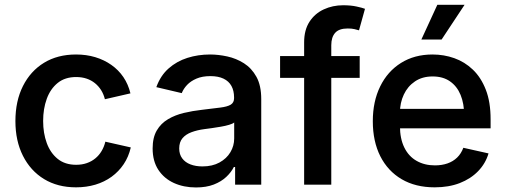

<svg xmlns="http://www.w3.org/2000/svg" viewBox="-20 -784 2146 815"><path d="M302.7 11.2Q224.6 11.2 167 -23.9Q109.4 -59.1 77.4 -122.6Q45.4 -186 45.4 -270Q45.4 -355 77.4 -418.7Q109.4 -482.4 167 -517.6Q224.6 -552.7 302.7 -552.7Q346.7 -552.7 384.5 -541.3Q422.4 -529.8 452.6 -508.5Q482.9 -487.3 503.7 -456.8Q524.4 -426.3 533.7 -387.7L425.3 -362.8Q419.9 -384.3 409.2 -401.4Q398.4 -418.5 383.1 -430.9Q367.7 -443.4 347.7 -450.2Q327.6 -457 303.2 -457Q255.9 -457 224.9 -431.9Q193.8 -406.7 178.5 -364.5Q163.1 -322.3 163.1 -270.5Q163.1 -218.8 178.5 -176.8Q193.8 -134.8 224.9 -109.6Q255.9 -84.5 303.2 -84.5Q328.1 -84.5 348.4 -91.6Q368.7 -98.6 384.5 -111.6Q400.4 -124.5 411.1 -142.6Q421.9 -160.6 427.2 -182.6L535.2 -158.2Q525.9 -118.2 505.1 -87.2Q484.4 -56.2 453.9 -33.9Q423.3 -11.7 385 -0.2Q346.7 11.2 302.7 11.2Z M812 11.7Q759.8 11.7 718 -7.3Q676.3 -26.4 652.1 -63.2Q627.9 -100.1 627.9 -153.8Q627.9 -200.2 645.5 -230.2Q663.1 -260.3 693.4 -278.1Q723.6 -295.9 760.7 -304.7Q797.9 -313.5 837.4 -317.9Q885.3 -323.7 915.3 -327.4Q945.3 -331.1 959.5 -339.8Q973.6 -348.6 973.6 -367.2V-370.1Q973.6 -398.9 962.4 -419.2Q951.2 -439.5 928.7 -450.2Q906.2 -460.9 873 -460.9Q838.9 -460.9 814.2 -450.4Q789.6 -439.9 774.2 -423.6Q758.8 -407.2 751.5 -388.7L643.6 -414.1Q661.1 -462.9 695.6 -493.4Q730 -523.9 775.4 -538.3Q820.8 -552.7 871.6 -552.7Q906.7 -552.7 944.8 -544.4Q982.9 -536.1 1015.6 -515.4Q1048.3 -494.6 1068.6 -457.8Q1088.9 -420.9 1088.9 -363.3V0H978V-75.2H972.7Q961.4 -52.7 940.4 -33Q919.4 -13.2 887.5 -0.7Q855.5 11.7 812 11.7ZM839.4 -77.6Q881.3 -77.6 911.6 -94.2Q941.9 -110.8 958 -137.9Q974.1 -165 974.1 -196.3V-264.2Q968.3 -258.8 952.6 -254.2Q937 -249.5 917 -246.1Q897 -242.7 878.2 -240Q859.4 -237.3 846.7 -235.8Q817.4 -231.9 793 -222.9Q768.6 -213.9 754.6 -197.3Q740.7 -180.7 740.7 -153.8Q740.7 -128.9 753.4 -111.8Q766.1 -94.7 788.3 -86.2Q810.5 -77.6 839.4 -77.6Z M1506.8 -545.9V-453.6H1168.9V-545.9ZM1271 0V-604.5Q1271 -656.7 1293.7 -691.7Q1316.4 -726.6 1354.2 -744.1Q1392.1 -761.7 1436.5 -761.7Q1469.2 -761.7 1493.7 -756.3Q1518.1 -751 1529.3 -746.6L1503.9 -655.3Q1496.1 -657.7 1484.4 -660.4Q1472.7 -663.1 1456.1 -663.1Q1418.9 -663.1 1402.6 -644.5Q1386.2 -626 1386.2 -591.8V0Z M1825.2 11.2Q1743.7 11.2 1684.8 -23.4Q1626 -58.1 1594.2 -121.1Q1562.5 -184.1 1562.5 -269.5Q1562.5 -353.5 1593.8 -417.2Q1625 -481 1682.1 -516.8Q1739.3 -552.7 1815.9 -552.7Q1864.3 -552.7 1908.4 -537.1Q1952.6 -521.5 1987.3 -488.3Q2022 -455.1 2042.2 -403.1Q2062.5 -351.1 2062.5 -277.8V-239.3H1622.6V-321.8H2003.9L1950.2 -295.9Q1950.2 -344.2 1935.1 -381.1Q1919.9 -418 1890.1 -438.7Q1860.4 -459.5 1816.4 -459.5Q1772.5 -459.5 1741.5 -438.5Q1710.4 -417.5 1694.1 -382.6Q1677.7 -347.7 1677.7 -306.2V-249.5Q1677.7 -195.3 1696.3 -157.7Q1714.8 -120.1 1748.5 -101.1Q1782.2 -82 1826.2 -82Q1855.5 -82 1879.4 -90.3Q1903.3 -98.6 1920.4 -115.2Q1937.5 -131.8 1946.8 -156.7L2053.7 -132.8Q2041 -89.8 2009.5 -57.4Q1978 -24.9 1931.4 -6.8Q1884.8 11.2 1825.2 11.2ZM1768.6 -616.2 1836.4 -763.7H1952.1L1854.5 -616.2Z"/></svg>

Font: Inter
Style: 540
Weight: 540
Designer: Rasmus Andersson
Foundry: rsms
Version: Version 4.001;git-66647c0bb